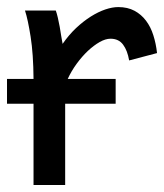

<svg xmlns="http://www.w3.org/2000/svg" viewBox="-20 -528 468 548"><path d="M348.6 -355.5Q343.8 -383.8 331.3 -400.6Q318.8 -417.5 295.4 -417.5Q281.2 -417.5 264.4 -408Q247.6 -398.4 230.7 -382.6Q213.9 -366.7 198.7 -345.9Q183.6 -325.2 173.3 -302.7H310.1V-231.9H166V0H75.7V-231.9H0V-302.7H75.7Q75.2 -374 67.4 -423.3Q59.6 -472.7 51.3 -498H139.2Q142.1 -490.2 145 -477.8Q147.9 -465.3 150.4 -451.7Q152.8 -438 154.8 -424.8L158.7 -402.8Q176.3 -428.2 197 -447.8Q217.8 -467.3 239 -480.7Q260.3 -494.1 280.5 -501Q300.8 -507.8 317.4 -507.8Q344.2 -507.8 363.8 -497.3Q383.3 -486.8 396.7 -469Q410.2 -451.2 417.7 -427.2Q425.3 -403.3 428.2 -376.5Z"/></svg>

Font: Andika
Style: Regular
Weight: 400
Designer: Victor Gaultney, Annie Olsen, Julie Remington, Don Collingsworth, Eric Hays
Foundry: SIL International
Version: Version 1.001